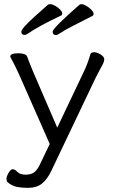

<svg xmlns="http://www.w3.org/2000/svg" viewBox="-20 -735 540 919"><path d="M421 -658Q299 -597 277 -582Q255 -567 248 -567Q232 -567 232 -583.5Q232 -600 360 -712Q363 -715 371 -715Q379 -715 393 -707Q407 -699 417.5 -688Q428 -677 428 -669Q428 -661 421 -658ZM271 -660Q165 -610 110 -572Q105 -568 98 -568Q82 -568 82 -583Q82 -598 144 -654Q206 -710 209.5 -712.5Q213 -715 221.5 -715Q230 -715 243.5 -707.5Q257 -700 267.5 -689.5Q278 -679 278 -671Q278 -663 271 -660ZM29 -464Q29 -480 66.5 -480Q104 -480 110 -464Q118 -441 138 -393L254 -124L377 -383Q397 -422 413 -476Q416 -485 430.5 -485Q445 -485 462 -474Q479 -463 479 -452Q479 -441 473.5 -430.5Q468 -420 457 -399.5Q446 -379 437 -361L226 82Q206 124 180.5 144Q155 164 116 164H106Q87 164 63 160Q39 156 16 137Q11 132 11 121Q11 110 21 92.5Q31 75 41 75Q51 75 63.5 88Q76 101 102.5 101Q129 101 144.5 89Q160 77 174 46L218 -46L72 -377Q50 -425 39.5 -443.5Q29 -462 29 -464Z"/></svg>

Font: QiushuiShotai
Style: Regular
Weight: 600
Designer: Fontworks Inc.
Foundry: Fontworks Inc.
Version: Version 1.250